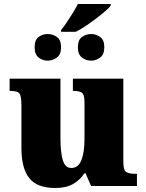

<svg xmlns="http://www.w3.org/2000/svg" viewBox="-20 -929 731 959"><path d="M285 -779Q297 -793 312.5 -816Q328 -839 343.5 -864Q359 -889 369 -909H533V-901Q526 -891 506 -873.5Q486 -856 459.5 -836Q433 -816 406 -798Q379 -780 358 -770H285ZM218 -626Q193 -626 173 -641.5Q153 -657 153 -693Q153 -730 173 -744.5Q193 -759 218 -759Q243 -759 264 -744.5Q285 -730 285 -693Q285 -657 264 -641.5Q243 -626 218 -626ZM436 -626Q410 -626 389.5 -641.5Q369 -657 369 -693Q369 -730 389.5 -744.5Q410 -759 436 -759Q459 -759 480 -744.5Q501 -730 501 -693Q501 -657 480 -641.5Q459 -626 436 -626ZM257 10Q165 10 126 -39.5Q87 -89 87 -189V-402Q87 -445 78.5 -460Q70 -475 32 -475H28V-536H282V-234Q282 -170 293.5 -130Q305 -90 336 -90Q371 -90 386.5 -129Q402 -168 402 -235V-417Q402 -458 388 -466.5Q374 -475 348 -475H344V-536H596V-121Q596 -78 611 -69.5Q626 -61 652 -61H664V0H435L407 -64H402Q380 -30 345 -10Q310 10 257 10Z"/></svg>

Font: Noto Serif Black
Style: Regular
Weight: 900
Designer: Monotype Design Team
Foundry: Monotype Imaging Inc.
Version: Version 2.014; ttfautohint (v1.8.4.7-5d5b)